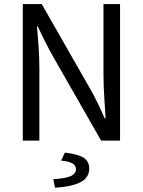

<svg xmlns="http://www.w3.org/2000/svg" viewBox="-20 -676 687 923"><path d="M89.6 0V-656.3H180.6L413.7 -248.4Q432.5 -215.4 450 -179.5Q467.4 -143.6 483.6 -107.3H487.6Q484.8 -158.4 481.1 -211.5Q477.5 -264.5 477.5 -315.4V-656.3H557.1V0H466.1L233 -407.9Q214.6 -440.9 196.3 -477Q178.1 -513.1 161.9 -549H157.9Q162.3 -499.9 165.8 -447.8Q169.3 -395.7 169.3 -343.2V0ZM244.5 226.3 236.3 185.6Q299 181.3 322.1 169.7Q345.2 158 345.2 138.2Q345.2 118.6 326.9 108.9Q308.7 99.1 273.8 96.1L291.9 57.6Q357.7 65.5 383.3 83Q409 100.5 409 134.7Q409 178 366.5 200Q323.9 222 244.5 226.3Z"/></svg>

Font: SourceSans3VF
Style: Regular
Weight: 200
Designer: Paul D. Hunt
Foundry: Adobe
Version: Version 3.052;hotconv 1.1.0;makeotfexe 2.6.0